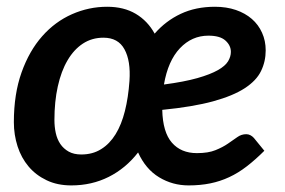

<svg xmlns="http://www.w3.org/2000/svg" viewBox="-20 -541 842 568"><path d="M616 -521C578 -521 544.2 -514 514.5 -500C484.8 -486 459.2 -466.5 437.5 -441.5C423.8 -466.5 405.2 -486 381.8 -500C358.2 -514 330 -521 297 -521C261 -521 226.3 -513.7 193 -499C159.7 -484.3 130.2 -462.6 104.8 -433.8C79.2 -404.9 58.9 -369.2 43.8 -326.8C28.6 -284.2 21 -235.2 21 -179.5C21 -154.5 24.7 -130.7 32 -108C39.3 -85.3 50.2 -65.5 64.5 -48.5C78.8 -31.5 96.6 -17.9 117.8 -7.8C138.9 2.4 163.3 7.5 191 7.5C231.3 7.5 268.2 -0.9 301.8 -17.8C335.2 -34.6 364.2 -58.7 388.5 -90C403.5 -57 424.2 -32.5 450.8 -16.5C477.2 -0.5 506.3 7.5 538 7.5C561 7.5 582.3 5.5 602 1.5C621.7 -2.5 640.4 -8.7 658.2 -17C676.1 -25.3 693.4 -36 710.2 -49C727.1 -62 744.3 -77.3 762 -95L731 -133C728 -136.3 724.6 -139 720.8 -141C716.9 -143 712.8 -144 708.5 -144C698.8 -144 689.9 -141.1 681.8 -135.2C673.6 -129.4 664.4 -123 654.2 -116C644.1 -109 631.8 -102.6 617.5 -96.8C603.2 -90.9 584.8 -88 562.5 -88C531.2 -88 506.5 -98.3 488.5 -119C470.5 -139.7 461 -172 460 -216C520.7 -222 570.8 -230.4 610.2 -241.2C649.8 -252.1 681 -265 704 -280C727 -295 743.1 -311.9 752.2 -330.8C761.4 -349.6 766 -370 766 -392C766 -411 762.4 -428.4 755.2 -444.2C748.1 -460.1 738 -473.7 725 -485C712 -496.3 696.2 -505.2 677.8 -511.5C659.2 -517.8 638.7 -521 616 -521ZM220.5 -84C205.8 -84 193.4 -86.8 183.2 -92.5C173.1 -98.2 164.8 -105.7 158.5 -115C152.2 -124.3 147.7 -135.2 145 -147.5C142.3 -159.8 141 -172.7 141 -186C141 -222.3 144.3 -255.5 151 -285.5C157.7 -315.5 167.2 -341.2 179.8 -362.5C192.2 -383.8 207.4 -400.3 225.2 -412C243.1 -423.7 263.3 -429.5 286 -429.5C315 -429.5 335.8 -418.1 348.2 -395.2C360.8 -372.4 365.7 -341.2 363 -301.5C360.7 -268.8 356.2 -239.2 349.5 -212.5C342.8 -185.8 333.7 -163 322 -144C310.3 -125 296.1 -110.2 279.2 -99.8C262.4 -89.2 242.8 -84 220.5 -84ZM596.5 -435.5C619.5 -435.5 636.3 -430.7 647 -421C657.7 -411.3 663 -400.2 663 -387.5C663 -378.2 660.2 -368.9 654.8 -359.8C649.2 -350.6 639.2 -341.8 624.5 -333.5C609.8 -325.2 589.7 -317.3 564 -310C538.3 -302.7 505.3 -296.3 465 -291C473 -337.7 488.8 -373.4 512.2 -398.2C535.8 -423.1 563.8 -435.5 596.5 -435.5Z"/></svg>

Font: Lato
Style: Bold Italic
Weight: 700
Italic angle: -7°
Designer: Lukasz Dziedzic
Foundry: tyPoland Lukasz Dziedzic
Version: Version 2.007; 2014-02-27